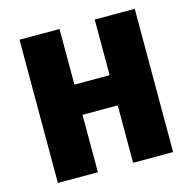

<svg xmlns="http://www.w3.org/2000/svg" viewBox="-105 -808 930 927"><g transform="rotate(-15 360.0 -345.0)"><path d="M648 13H448V-274H272V13H72V-703H272V-425H448V-703H648Z"/></g></svg>

Font: Repo Black
Style: Regular
Weight: 900
Designer: Stefan Peev
Foundry: Context Ltd
Version: Version 1.502